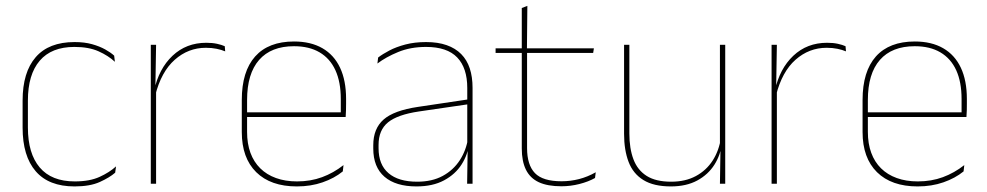

<svg xmlns="http://www.w3.org/2000/svg" viewBox="-20 -642 3450 671"><path d="M240.5 9.5Q150.5 9.5 104.8 -43.5Q59 -96.5 59 -196V-290.5Q59 -389.5 104.8 -442.2Q150.5 -495 240.5 -495Q275.5 -495 302 -487.5Q328.5 -480 347.8 -469.2Q367 -458.5 379 -447.5L381.5 -426Q358.5 -447.5 324.2 -462.8Q290 -478 240 -478Q160 -478 118.8 -429.8Q77.5 -381.5 77.5 -290.5V-196.5Q77.5 -105.5 118.8 -56.8Q160 -8 241.5 -8Q293.5 -8 328 -23.8Q362.5 -39.5 385.5 -60.5L382.5 -38.5Q363 -21.5 328.8 -6Q294.5 9.5 240.5 9.5Z M522.5 -308.5 513 -320.5 518.5 -325Q535 -402 583 -447.2Q631 -492.5 701 -492.5Q722 -492.5 738.2 -489Q754.5 -485.5 765.5 -480.5L767 -462.5Q754 -468 737 -471.5Q720 -475 699.5 -475Q638 -475 590.8 -433.2Q543.5 -391.5 522.5 -308.5ZM507 0V-485.5H525.5L523 -335L525.5 -332.5V0Z M1017.5 9.5Q926 9.5 875.5 -40.2Q825 -90 825 -180.5V-292.5Q825 -392.5 871.8 -444.8Q918.5 -497 1007.5 -497Q1066 -497 1106.8 -473.5Q1147.5 -450 1168.5 -405.2Q1189.5 -360.5 1189.5 -296.5V-279.5Q1189.5 -268.5 1189.2 -257.5Q1189 -246.5 1188 -233H1171Q1171 -250.5 1171 -266.5Q1171 -282.5 1171 -296Q1171 -355.5 1152.2 -396.5Q1133.5 -437.5 1097 -459Q1060.5 -480.5 1007.5 -480.5Q927.5 -480.5 885.5 -432.5Q843.5 -384.5 843.5 -292.5V-243.5V-239.5V-181Q843.5 -140 855.2 -108Q867 -76 889.5 -53.8Q912 -31.5 944.5 -19.8Q977 -8 1018 -8Q1065.5 -8 1105.5 -22.8Q1145.5 -37.5 1180.5 -65L1178 -43Q1148.5 -19 1107.5 -4.8Q1066.5 9.5 1017.5 9.5ZM833.5 -233V-249.5H1181.5V-233Z M1612.5 0 1614.5 -128 1613 -131.5V-292V-334.5Q1613 -404.5 1577.8 -441.2Q1542.5 -478 1469 -478Q1414.5 -478 1371.5 -460.2Q1328.5 -442.5 1299 -420L1301.5 -441Q1317 -453 1340.8 -465.5Q1364.5 -478 1396.8 -486.5Q1429 -495 1469 -495Q1510.5 -495 1541 -484.2Q1571.5 -473.5 1591.8 -453Q1612 -432.5 1621.8 -402.8Q1631.5 -373 1631.5 -335V0ZM1435.5 9.5Q1363 9.5 1323.8 -24.2Q1284.5 -58 1284.5 -123V-134.5Q1284.5 -192.5 1320.5 -224.2Q1356.5 -256 1441 -268.5L1622 -295.5L1622.5 -278.5L1444.5 -252.5Q1369.5 -241.5 1336.2 -214.5Q1303 -187.5 1303 -135.5V-124Q1303 -66.5 1337.8 -36.8Q1372.5 -7 1438 -7Q1490 -7 1527.2 -27.2Q1564.5 -47.5 1587 -82.2Q1609.5 -117 1616 -160.5L1625.5 -142H1619.5Q1615.5 -102.5 1593.5 -67.8Q1571.5 -33 1532 -11.8Q1492.5 9.5 1435.5 9.5Z M1942 9Q1893.5 9 1863 -5.2Q1832.5 -19.5 1818 -49Q1803.5 -78.5 1803.5 -123V-462.5H1822V-124.5Q1822 -65.5 1849.5 -37Q1877 -8.5 1942.5 -8.5Q1973.5 -8.5 2003.8 -16.2Q2034 -24 2062 -40L2059.5 -20Q2036.5 -7 2005.2 1Q1974 9 1942 9ZM1712 -457V-473H2055.5L2053 -457ZM1803.5 -468V-614L1823 -621.5L1821.5 -468Z M2179.5 -485.5V-175.5Q2179.5 -123 2193.8 -85.2Q2208 -47.5 2240 -27.2Q2272 -7 2325.5 -7Q2375.5 -7 2412 -26.8Q2448.5 -46.5 2470.8 -81.2Q2493 -116 2499.5 -160.5L2508.5 -141.5H2503Q2498.5 -101 2476.8 -66.5Q2455 -32 2416.8 -11.2Q2378.5 9.5 2324.5 9.5Q2264.5 9.5 2228.5 -12.8Q2192.5 -35 2176.8 -76.2Q2161 -117.5 2161 -174.5V-485.5ZM2514.5 -485.5V0H2496L2498 -127H2496V-485.5Z M2692 -308.5 2682.5 -320.5 2688 -325Q2704.5 -402 2752.5 -447.2Q2800.5 -492.5 2870.5 -492.5Q2891.5 -492.5 2907.8 -489Q2924 -485.5 2935 -480.5L2936.5 -462.5Q2923.5 -468 2906.5 -471.5Q2889.5 -475 2869 -475Q2807.5 -475 2760.2 -433.2Q2713 -391.5 2692 -308.5ZM2676.5 0V-485.5H2695L2692.5 -335L2695 -332.5V0Z M3187 9.5Q3095.5 9.5 3045 -40.2Q2994.5 -90 2994.5 -180.5V-292.5Q2994.5 -392.5 3041.2 -444.8Q3088 -497 3177 -497Q3235.5 -497 3276.2 -473.5Q3317 -450 3338 -405.2Q3359 -360.5 3359 -296.5V-279.5Q3359 -268.5 3358.8 -257.5Q3358.5 -246.5 3357.5 -233H3340.5Q3340.5 -250.5 3340.5 -266.5Q3340.5 -282.5 3340.5 -296Q3340.5 -355.5 3321.8 -396.5Q3303 -437.5 3266.5 -459Q3230 -480.5 3177 -480.5Q3097 -480.5 3055 -432.5Q3013 -384.5 3013 -292.5V-243.5V-239.5V-181Q3013 -140 3024.8 -108Q3036.5 -76 3059 -53.8Q3081.5 -31.5 3114 -19.8Q3146.5 -8 3187.5 -8Q3235 -8 3275 -22.8Q3315 -37.5 3350 -65L3347.5 -43Q3318 -19 3277 -4.8Q3236 9.5 3187 9.5ZM3003 -233V-249.5H3351V-233Z"/></svg>

Font: Anek Gurmukhi Thin
Style: Regular
Weight: 250
Designer: Sarang Kulkarni (Gurmukhi), Yesha Goshar (Latin)
Foundry: Ek Type
Version: Version 1.003